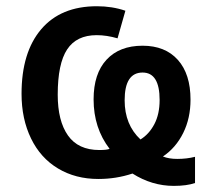

<svg xmlns="http://www.w3.org/2000/svg" viewBox="-20 -570 688 622"><path d="M383.8 -245.1Q383.8 -166 435.1 -118.2Q462.9 -135.3 480 -167.7Q497.1 -200.2 497.1 -246.1Q497.1 -335 441.9 -335Q383.8 -335 383.8 -245.1ZM543 32.2Q472.2 32.2 409.2 -7.8Q356.4 9.8 298.8 9.8Q224.6 9.8 168 -24.2Q111.3 -58.1 80.6 -121.3Q49.8 -184.6 49.8 -266.1Q49.8 -400.4 113.3 -475.1Q176.8 -549.8 293.9 -549.8Q343.8 -549.8 386.2 -535.2L360.8 -445.8Q325.7 -456.1 293 -456.1Q228 -456.1 197.5 -409.9Q167 -363.8 167 -263.2Q167 -178.2 200.2 -131.1Q233.4 -84 301.8 -84Q327.1 -84 335 -87.9Q283.2 -155.3 283.2 -248Q283.2 -331.5 325.2 -376.7Q367.2 -421.9 441.9 -421.9Q515.1 -421.9 556.2 -376Q597.2 -330.1 597.2 -247.1Q597.2 -187 573.5 -139.2Q549.8 -91.3 507.8 -63Q527.3 -55.2 554.2 -55.2Q585.4 -55.2 611.8 -62V22.9Q585 32.2 543 32.2Z"/></svg>

Font: Open Sans Semibold
Style: Regular
Weight: 600
Foundry: Ascender Corporation
Version: Version 1.10; ttfautohint (v1.5.65-e2d9)